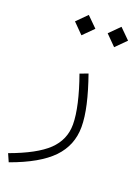

<svg xmlns="http://www.w3.org/2000/svg" viewBox="-236 -612 670 938"><g transform="rotate(20 98.5 -143.5)"><path d="M56.6 -443.4 109.9 -496.6 56.6 -549.3 3.9 -496.6ZM226.6 -443.4 279.8 -496.6 226.6 -549.3 173.8 -496.6ZM111.8 -264.2C147 -166 167 -79.6 167 -19.5C167 33.7 147.5 78.6 108.4 116.2C69.3 153.3 5.4 188 -83 220.2L-64.9 261.2C31.2 226.6 101.1 186.5 145 141.1C188.5 95.7 210.4 41.5 210.4 -22.5C210.4 -88.9 190.4 -173.8 153.3 -279.8Z"/></g></svg>

Font: Estedad ExtraLight
Style: Regular
Weight: 200
Designer: Amin Abedi
Version: Version 7.3